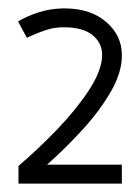

<svg xmlns="http://www.w3.org/2000/svg" viewBox="-20 -687 333 457"><path d="M24 -250V-292Q72 -333 117 -380Q162 -427 191.5 -472Q221 -517 223 -552Q223 -554 223 -557Q223 -559 223 -561Q221 -587 199.5 -604Q178 -621 137 -622Q112 -623 89.5 -615.5Q67 -608 44 -597L23 -636Q45 -649 71.5 -657.5Q98 -666 128 -667H130Q132 -667 133 -667Q134 -667 132 -667Q134 -667 136 -667H137Q197 -666 233 -634.5Q269 -603 270 -559Q270 -559 270 -557Q270 -556 270 -555.5Q270 -555 270 -557Q271 -517 245 -471Q219 -425 177.5 -379.5Q136 -334 92 -295H270V-250Z"/></svg>

Font: Epunda Sans Light
Style: Regular
Weight: 300
Designer: Simon Atzbach
Foundry: typofactur
Version: Version 2.204; ttfautohint (v1.8.4.7-5d5b)